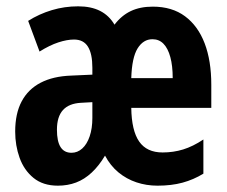

<svg xmlns="http://www.w3.org/2000/svg" viewBox="-20 -577 719 607"><path d="M463 -556Q524 -556 565 -525.5Q606 -495 627 -440Q648 -385 648 -309V-236H395Q396 -164 420 -129.5Q444 -95 494 -95Q528 -95 559 -104.5Q590 -114 623 -136V-28Q592 -9 557 0.5Q522 10 478 10Q443 10 411.5 -0.5Q380 -11 354.5 -32Q329 -53 312 -85Q293 -53 270 -31.5Q247 -10 220.5 0Q194 10 163 10Q116 10 86 -14.5Q56 -39 42 -78Q28 -117 28 -161Q28 -218 48.5 -256.5Q69 -295 108.5 -315.5Q148 -336 205 -338L272 -341V-363Q272 -407 258 -429.5Q244 -452 214 -452Q192 -452 164.5 -443Q137 -434 105 -414L69 -511Q104 -533 144 -545Q184 -557 227 -557Q268 -557 296.5 -542.5Q325 -528 342 -499Q364 -528 393.5 -542Q423 -556 463 -556ZM236 -252Q198 -250 179 -229Q160 -208 160 -167Q160 -130 171.5 -112Q183 -94 206 -94Q225 -94 240 -107.5Q255 -121 263.5 -146Q272 -171 272 -204V-254ZM462 -453Q433 -453 415 -424Q397 -395 395 -330H526Q526 -369 518.5 -396.5Q511 -424 497 -438.5Q483 -453 462 -453Z"/></svg>

Font: Noto Sans Display ExtraCondensed
Style: Regular
Weight: 400
Width: 2
Version: Version 2.003